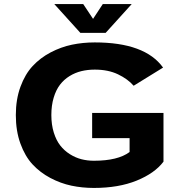

<svg xmlns="http://www.w3.org/2000/svg" viewBox="-20 -915 890 946"><path d="M629 -895 500.5 -753H376L247.5 -895H390L438.5 -822L486.5 -895ZM785.5 -358.5V-118.5Q742.5 -61.5 653.5 -25.2Q564.5 11 442.5 11Q385 11 331.8 -0.2Q278.5 -11.5 228 -38.2Q177.5 -65 140.2 -105.2Q103 -145.5 80.5 -207.8Q58 -270 58 -348Q58 -425.5 80.8 -487.5Q103.5 -549.5 141 -589.8Q178.5 -630 229.5 -656.8Q280.5 -683.5 334.5 -694.8Q388.5 -706 447 -706Q694.5 -706 783.5 -582L638.5 -492.5Q610 -525.5 561.5 -548.8Q513 -572 447 -572Q412 -572 381 -564.5Q350 -557 322.5 -540Q295 -523 275.5 -497.5Q256 -472 244.5 -433.8Q233 -395.5 233 -348Q233 -300.5 245 -262Q257 -223.5 277 -198Q297 -172.5 324.5 -155.2Q352 -138 381.2 -130.5Q410.5 -123 442.5 -123Q561 -123 618.5 -166V-234.5H434V-358.5Z"/></svg>

Font: League Mono Wide
Style: Bold
Weight: 700
Width: 8
Designer: Tyler Finck
Foundry: The League of Moveable Type / Tyler Finck
Version: Version 2.210